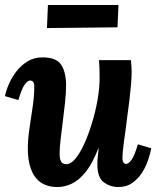

<svg xmlns="http://www.w3.org/2000/svg" viewBox="-21 -742 639 773"><path d="M211 11Q169 11 142.5 -8Q116 -27 103.5 -61.5Q91 -96 91 -143Q91 -180 97.5 -224Q104 -268 110.5 -312Q117 -356 117 -392Q117 -409 111.5 -413.5Q106 -418 101 -418Q90 -418 78 -401Q66 -384 53 -339L-1 -355Q3 -376 14.5 -403Q26 -430 45 -454.5Q64 -479 90 -495Q116 -511 150 -511Q206 -511 225.5 -481Q245 -451 245 -398Q245 -368 241 -330.5Q237 -293 232 -254Q227 -215 223 -180.5Q219 -146 219 -123Q219 -108 222 -98.5Q225 -89 231 -85Q237 -81 247 -81Q264 -81 282.5 -103Q301 -125 318 -162.5Q335 -200 349 -245.5Q363 -291 371.5 -338.5Q380 -386 380 -428Q380 -442 379.5 -465Q379 -488 377 -500H506Q508 -479 508.5 -470.5Q509 -462 509 -452Q509 -431 506.5 -401.5Q504 -372 500 -338Q496 -304 491 -270Q488 -243 484.5 -218Q481 -193 478 -171.5Q475 -150 473.5 -133.5Q472 -117 472 -108Q472 -92 476.5 -87Q481 -82 486 -82Q497 -82 509 -99Q521 -116 534 -161L588 -145Q584 -124 575 -97Q566 -70 550 -45.5Q534 -21 511 -5Q488 11 455 11Q423 11 397 -8Q371 -27 371 -80Q371 -100 373 -114Q375 -128 376 -145H375Q352 -85 325 -51Q298 -17 269 -3Q240 11 211 11ZM168 -629 172 -722H456L452 -632Z"/></svg>

Font: Lora
Style: Bold Italic
Weight: 700
Italic angle: -3°
Designer: Olga Karpushina, Alexei Vanyashin (Cyrillic)
Foundry: Cyreal
Version: Version 3.004